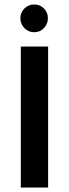

<svg xmlns="http://www.w3.org/2000/svg" viewBox="-20 -838 308 858"><path d="M195 -630V0H73V-630ZM71 -757Q71 -782 89 -800Q107 -818 133 -818Q159 -818 176.5 -800Q194 -782 194 -757Q194 -731 176.5 -712.5Q159 -694 133 -694Q107 -694 89 -712.5Q71 -731 71 -757Z"/></svg>

Font: Ek Mukta SemiBold
Style: Regular
Weight: 600
Designer: Girish Dalvi and Yashodeep Gholap
Foundry: Ek Type
Version: Version 2.538;PS 1.002;hotconv 16.6.51;makeotf.lib2.5.65220;